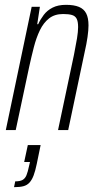

<svg xmlns="http://www.w3.org/2000/svg" viewBox="-20 -538 402 794"><path d="M4 0 111 -510H145L134 -438H138Q147 -458 161 -476.5Q175 -495 197.5 -506.5Q220 -518 253 -518Q286 -518 306.5 -509.5Q327 -501 336.5 -482.5Q346 -464 346 -433Q346 -413 342 -385Q338 -357 330 -322L262 0H220L286 -312Q294 -352 298.5 -379.5Q303 -407 303 -426Q303 -449 297 -460.5Q291 -472 277.5 -476Q264 -480 241 -480Q206 -480 183 -462Q160 -444 145 -413Q130 -382 120 -343Q110 -304 101 -263L45 0ZM38 236 43 212Q63 212 73.5 206Q84 200 89.5 186.5Q95 173 100 149L104 132H80L95 62H148L132 140Q126 169 119 187.5Q112 206 102 217Q92 228 77 232Q62 236 38 236Z"/></svg>

Font: Saira ExtraCondensed ExtraLight
Style: Italic
Weight: 250
Width: 2
Italic angle: -12°
Designer: Hector Gatti with collaboration of the Omnibus-Type team
Foundry: Omnibus-Type
Version: Version 1.101